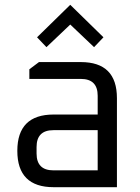

<svg xmlns="http://www.w3.org/2000/svg" viewBox="-20 -778 582 798"><path d="M203 0Q52 0 52 -151Q52 -302 203 -302H386V-380Q386 -450 316 -450H102V-490L142 -520H316Q466 -520 466 -370V0ZM132 -140Q132 -70 202 -70H386V-237H202Q132 -237 132 -167ZM134 -623 272 -758 410 -623 371 -582 272 -676 173 -582Z"/></svg>

Font: Oxanium ExtraLight
Style: Regular
Weight: 400
Version: Version 2.000